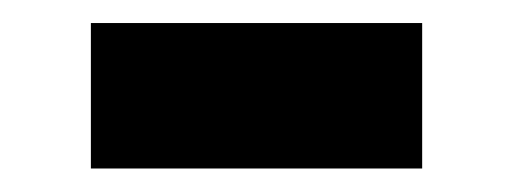

<svg xmlns="http://www.w3.org/2000/svg" viewBox="-20 -387 442 165"><path d="M58.1 -242.2V-367.2H342.8V-242.2Z"/></svg>

Font: Anuphan SemiBold
Style: Bold
Weight: 600
Designer: Mike Abbink, Paul van der Laan, Pieter van Rosmalen, Mint Tantisuwanna
Foundry: Bold Monday; Cadson Demak
Version: Version 3.002;hotconv 1.0.109;makeotfexe 2.5.65596